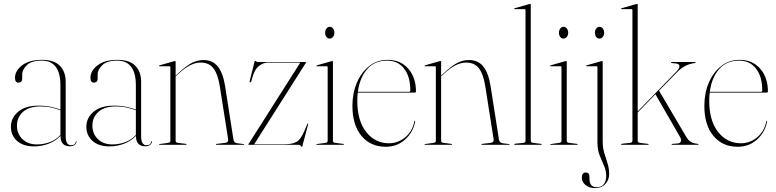

<svg xmlns="http://www.w3.org/2000/svg" viewBox="-20 -743 3982 985"><path d="M36 -93Q36 -138 73 -169.5Q110 -201 177 -201Q214 -201 240.8 -195Q267.5 -189 290 -181V-305Q290 -432 194 -432Q141 -432 117.5 -408.5Q94 -385 94 -363V-341Q94 -329 88.2 -324Q82.5 -319 75 -319Q57 -319 57 -344Q57 -379.5 93.2 -407.8Q129.5 -436 196 -436Q257.5 -436 287.2 -405.5Q317 -375 317 -323V-45Q317 -19 324.5 -8.5Q332 2 343.5 2Q366.5 2 369 -17Q369 -19 371 -19Q372.5 -19 372.5 -17Q372.5 -8 363.5 -0.2Q354.5 7.5 338 7.5Q290.5 7.5 290.5 -46Q266 -20 230.2 -6Q194.5 8 154 8Q99.5 8 67.8 -20Q36 -48 36 -93ZM67 -99Q67 -56.5 95.2 -29.2Q123.5 -2 170 -2Q203.5 -2 235.2 -13.8Q267 -25.5 290 -50.5V-177.5Q268 -185.5 243 -191.2Q218 -197 189 -197Q128.5 -197 97.8 -169Q67 -141 67 -99Z M423 -93Q423 -138 460 -169.5Q497 -201 564 -201Q601 -201 627.8 -195Q654.5 -189 677 -181V-305Q677 -432 581 -432Q528 -432 504.5 -408.5Q481 -385 481 -363V-341Q481 -329 475.2 -324Q469.5 -319 462 -319Q444 -319 444 -344Q444 -379.5 480.2 -407.8Q516.5 -436 583 -436Q644.5 -436 674.2 -405.5Q704 -375 704 -323V-45Q704 -19 711.5 -8.5Q719 2 730.5 2Q753.5 2 756 -17Q756 -19 758 -19Q759.5 -19 759.5 -17Q759.5 -8 750.5 -0.2Q741.5 7.5 725 7.5Q677.5 7.5 677.5 -46Q653 -20 617.2 -6Q581.5 8 541 8Q486.5 8 454.8 -20Q423 -48 423 -93ZM454 -99Q454 -56.5 482.2 -29.2Q510.5 -2 557 -2Q590.5 -2 622.2 -13.8Q654 -25.5 677 -50.5V-177.5Q655 -185.5 630 -191.2Q605 -197 576 -197Q515.5 -197 484.8 -169Q454 -141 454 -99Z M881 -426V-354.5L892 -365Q936.5 -406.5 965 -420.8Q993.5 -435 1024 -435Q1071.5 -435 1098 -401.2Q1124.5 -367.5 1135 -300L1177.5 -28Q1180 -10 1197.5 -8L1229.5 -4Q1232.5 -4 1232.5 -2Q1232.5 0 1229.5 0H1091.5Q1087.5 0 1087.5 -2Q1087.5 -4 1092.5 -5L1134.5 -10Q1144.5 -11 1148 -16.5Q1151.5 -22 1150.5 -28L1108 -298Q1098 -362.5 1075.2 -392.2Q1052.5 -422 1010 -422Q982.5 -422 955 -408Q927.5 -394 894 -363L881 -351V-21Q881 -11.5 893 -10L933 -5Q937 -5 937 -2Q937 0 934 0H798Q796 0 796 -2Q796 -3.5 799 -4L842 -10Q854 -11.5 854 -20V-399Q854 -403 850 -403H798Q796 -403 796 -405Q796 -406.5 799 -408L873 -429Q876 -430 878 -430Q881 -430 881 -426Z M1548.5 -419.5 1284 -3H1442Q1478.5 -3 1500.5 -14.8Q1522.5 -26.5 1540.5 -69L1557 -108Q1558.5 -110.5 1560.5 -110Q1562 -109.5 1560.5 -104.5L1531 7.5Q1530.5 10 1528.5 10Q1525.5 10 1522.5 5Q1519.5 0 1514 0H1255.5Q1254 0 1254 -1.5Q1254 -2.5 1255 -4L1520.5 -422H1355Q1331 -422 1309 -405Q1287 -388 1276.5 -351.5L1269 -325.5Q1268 -320.5 1263.5 -320.5Q1259.5 -320.5 1261 -327.5L1285.5 -425.5Q1287 -430.5 1290 -430.5Q1292.5 -430.5 1295 -427.8Q1297.5 -425 1302 -425H1548Q1550 -425 1550 -423Q1550 -422.5 1548.5 -419.5Z M1671.5 -545Q1661 -545 1654.5 -553.8Q1648 -562.5 1648 -575Q1648 -588 1655 -596.8Q1662 -605.5 1671.5 -605.5Q1682 -605.5 1688.8 -596.5Q1695.5 -587.5 1695.5 -575Q1695.5 -562.5 1688.5 -553.8Q1681.5 -545 1671.5 -545ZM1688 -426V-21Q1688 -11.5 1700 -10L1740 -5Q1744 -5 1744 -2Q1744 0 1741 0H1605Q1603 0 1603 -2Q1603 -3.5 1606 -4L1649 -10Q1661 -11.5 1661 -20V-399Q1661 -403 1657 -403H1605Q1603 -403 1603 -405Q1603 -406.5 1606 -408L1680 -429Q1683 -430 1685 -430Q1688 -430 1688 -426Z M2114 -274Q2114 -268 2107 -268H1815.5Q1813 -248 1813 -226Q1813 -123.5 1858.8 -65.8Q1904.5 -8 1975.5 -8Q2021.5 -8 2058.2 -38Q2095 -68 2106 -120.5Q2107 -123.5 2108 -123.5Q2110.5 -123.5 2110 -119.5Q2099 -63.5 2057.8 -26.8Q2016.5 10 1959.5 10Q1881 10 1834.5 -45.8Q1788 -101.5 1788 -200Q1788 -265 1810.8 -318.5Q1833.5 -372 1874.2 -404Q1915 -436 1969 -436Q2034.5 -436 2074.2 -390.8Q2114 -345.5 2114 -274ZM1966 -432Q1901 -432 1863 -387.5Q1825 -343 1816 -272H2078Q2085 -272 2085 -279Q2085 -350.5 2053 -391.2Q2021 -432 1966 -432Z M2243 -426V-354.5L2254 -365Q2298.5 -406.5 2327 -420.8Q2355.5 -435 2386 -435Q2433.5 -435 2460 -401.2Q2486.5 -367.5 2497 -300L2539.5 -28Q2542 -10 2559.5 -8L2591.5 -4Q2594.5 -4 2594.5 -2Q2594.5 0 2591.5 0H2453.5Q2449.5 0 2449.5 -2Q2449.5 -4 2454.5 -5L2496.5 -10Q2506.5 -11 2510 -16.5Q2513.5 -22 2512.5 -28L2470 -298Q2460 -362.5 2437.2 -392.2Q2414.5 -422 2372 -422Q2344.5 -422 2317 -408Q2289.5 -394 2256 -363L2243 -351V-21Q2243 -11.5 2255 -10L2295 -5Q2299 -5 2299 -2Q2299 0 2296 0H2160Q2158 0 2158 -2Q2158 -3.5 2161 -4L2204 -10Q2216 -11.5 2216 -20V-399Q2216 -403 2212 -403H2160Q2158 -403 2158 -405Q2158 -406.5 2161 -408L2235 -429Q2238 -430 2240 -430Q2243 -430 2243 -426Z M2703 -719V-21Q2703 -11.5 2715 -10L2755 -5Q2759 -5 2759 -2Q2759 0 2756 0H2620Q2618 0 2618 -2Q2618 -4.5 2625 -6L2664 -10Q2676 -11.5 2676 -20V-692Q2676 -696 2672 -696H2620Q2618 -696 2618 -698Q2618 -700.5 2621 -701L2695 -722Q2698 -723 2700 -723Q2703 -723 2703 -719Z M2871 -545Q2860.5 -545 2854 -553.8Q2847.5 -562.5 2847.5 -575Q2847.5 -588 2854.5 -596.8Q2861.5 -605.5 2871 -605.5Q2881.5 -605.5 2888.2 -596.5Q2895 -587.5 2895 -575Q2895 -562.5 2888 -553.8Q2881 -545 2871 -545ZM2887.5 -426V-21Q2887.5 -11.5 2899.5 -10L2939.5 -5Q2943.5 -5 2943.5 -2Q2943.5 0 2940.5 0H2804.5Q2802.5 0 2802.5 -2Q2802.5 -3.5 2805.5 -4L2848.5 -10Q2860.5 -11.5 2860.5 -20V-399Q2860.5 -403 2856.5 -403H2804.5Q2802.5 -403 2802.5 -405Q2802.5 -406.5 2805.5 -408L2879.5 -429Q2882.5 -430 2884.5 -430Q2887.5 -430 2887.5 -426Z M3055.5 -545Q3045 -545 3038.5 -553.8Q3032 -562.5 3032 -575Q3032 -588 3039 -596.8Q3046 -605.5 3055.5 -605.5Q3066 -605.5 3072.8 -596.5Q3079.5 -587.5 3079.5 -575Q3079.5 -562.5 3072.5 -553.8Q3065.5 -545 3055.5 -545ZM3072 -18Q3072 15 3080.2 42.2Q3088.5 69.5 3096.8 95.2Q3105 121 3105 150.5Q3105 179.5 3085.8 200.8Q3066.5 222 3032.5 222Q3003.5 222 2984.2 206.5Q2965 191 2965 169Q2965 142 2985 142Q3004 142 3004 164V173Q3004 217.5 3041 217.5Q3065.5 217.5 3077.8 201.8Q3090 186 3090 160Q3090 131.5 3078.8 107Q3067.5 82.5 3056.2 54Q3045 25.5 3045 -14V-398.5Q3045 -403 3041 -403H2989.5Q2987 -403 2987 -405Q2987 -407.5 2990 -408L3062 -428.5Q3067.5 -430 3069 -430Q3072 -430 3072 -424.5Z M3168.5 0Q3166.5 0 3166.5 -2Q3166.5 -4.5 3173.5 -6L3212.5 -10Q3224.5 -11.5 3224.5 -20V-692Q3224.5 -696 3220.5 -696H3168.5Q3166.5 -696 3166.5 -698Q3166.5 -700.5 3169.5 -701L3243.5 -722Q3246.5 -723 3248.5 -723Q3251.5 -723 3251.5 -719V-171.5L3449.5 -375Q3466.5 -392.5 3465.8 -404Q3465 -415.5 3447 -417.5L3426.5 -419.5Q3422.5 -420 3422.5 -422.5Q3422.5 -425 3426.5 -425H3543.5Q3548.5 -425 3548.5 -422.5Q3548.5 -419.5 3541.5 -419Q3521 -417 3497.8 -405.8Q3474.5 -394.5 3454 -373L3361 -278L3500 -42Q3511.5 -22 3524.5 -14.8Q3537.5 -7.5 3559 -5Q3563.5 -4.5 3563.5 -2Q3563.5 0 3561 0H3428Q3425.5 0 3425.5 -2Q3425.5 -5 3430.5 -5L3456.5 -7Q3469.5 -8 3473.2 -17.2Q3477 -26.5 3468.5 -40.5L3342.5 -259.5L3251.5 -166V-21Q3251.5 -11.5 3263.5 -10L3303.5 -5Q3307.5 -5 3307.5 -2Q3307.5 0 3304.5 0Z M3919.5 -274Q3919.5 -268 3912.5 -268H3621Q3618.5 -248 3618.5 -226Q3618.5 -123.5 3664.2 -65.8Q3710 -8 3781 -8Q3827 -8 3863.8 -38Q3900.5 -68 3911.5 -120.5Q3912.5 -123.5 3913.5 -123.5Q3916 -123.5 3915.5 -119.5Q3904.5 -63.5 3863.2 -26.8Q3822 10 3765 10Q3686.5 10 3640 -45.8Q3593.5 -101.5 3593.5 -200Q3593.5 -265 3616.2 -318.5Q3639 -372 3679.8 -404Q3720.5 -436 3774.5 -436Q3840 -436 3879.8 -390.8Q3919.5 -345.5 3919.5 -274ZM3771.5 -432Q3706.5 -432 3668.5 -387.5Q3630.5 -343 3621.5 -272H3883.5Q3890.5 -272 3890.5 -279Q3890.5 -350.5 3858.5 -391.2Q3826.5 -432 3771.5 -432Z"/></svg>

Font: Fraunces 144pt S000 Thin
Style: Regular
Weight: 100
Version: Version 1.000; ttfautohint (v1.8.3)